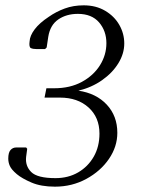

<svg xmlns="http://www.w3.org/2000/svg" viewBox="-20 -690 540 720"><path d="M186 10Q134 10 98 -5.5Q62 -21 43 -37Q23 -54 17 -67.5Q11 -81 11 -95Q11 -118 19.5 -127.5Q28 -137 41 -137H78L82 -132L78 -102Q74 -68 97 -45Q120 -22 188 -22Q236 -22 273 -43.5Q310 -65 331.5 -102.5Q353 -140 353 -189Q353 -250 312 -287Q271 -324 205 -324H147L154 -359H183Q243 -359 287 -383Q331 -407 355 -445.5Q379 -484 379 -528Q379 -574 351.5 -606Q324 -638 272 -638Q229 -638 198.5 -617Q168 -596 161 -552L155 -512L149 -506H117Q104 -506 96 -509.5Q88 -513 91 -535Q92 -556 110 -580Q128 -604 163 -627Q190 -646 222.5 -658Q255 -670 294 -670Q340 -670 374.5 -649.5Q409 -629 427.5 -596.5Q446 -564 446 -527Q446 -489 424 -453Q402 -417 363 -389.5Q324 -362 274 -350Q341 -340 380.5 -297.5Q420 -255 420 -192Q420 -140 388.5 -94Q357 -48 303.5 -19Q250 10 186 10Z"/></svg>

Font: Spectral Light
Style: Italic
Weight: 300
Italic angle: -10°
Designer: Jean-Baptiste Levee
Foundry: Production Type
Version: Version 2.001